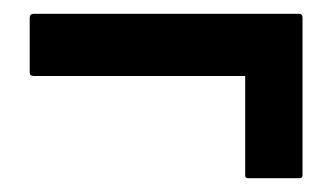

<svg xmlns="http://www.w3.org/2000/svg" viewBox="-20 -464 482 278"><path d="M339 -206Q335 -206 335 -210V-354H29Q23 -354 23 -359V-438Q23 -444 29 -444H413Q418 -444 418 -438V-210Q418 -206 414 -206Z"/></svg>

Font: Staatliches
Style: Regular
Weight: 400
Designer: Brian LaRossa & Erica Carras
Foundry: Type Brut Foundry
Version: Version 1.000; ttfautohint (v1.8.2) -l 8 -r 50 -G 200 -x 14 